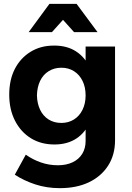

<svg xmlns="http://www.w3.org/2000/svg" viewBox="-20 -779 685 998"><path d="M578 -50Q578 26 542 82Q506 138 442 168.5Q378 199 291 199Q223 199 163.5 179.5Q104 160 57 129L114 25Q151 51 193 65.5Q235 80 281 80Q325 80 357.5 64.5Q390 49 407.5 20.5Q425 -8 425 -46V-537H578ZM259 -542Q327 -543 375 -512Q423 -481 448.5 -423.5Q474 -366 473 -286Q474 -206 449 -148Q424 -90 377 -59Q330 -28 263 -28Q193 -28 140.5 -60.5Q88 -93 58 -151.5Q28 -210 28 -287Q28 -364 57 -420.5Q86 -477 138.5 -509.5Q191 -542 259 -542ZM299 -427Q262 -427 233 -409Q204 -391 188.5 -358.5Q173 -326 172 -283Q173 -241 188.5 -208.5Q204 -176 232.5 -158Q261 -140 299 -140Q336 -140 364.5 -158Q393 -176 409 -208.5Q425 -241 425 -283Q425 -326 409 -358.5Q393 -391 364.5 -409Q336 -427 299 -427ZM237 -759H378L487 -612H365L266 -722H349L250 -612H129Z"/></svg>

Font: Alexandria SemiBold
Style: Regular
Weight: 600
Designer: Mohamed Gaber
Foundry: Kief Type Foundry
Version: Version 5.100